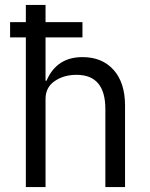

<svg xmlns="http://www.w3.org/2000/svg" viewBox="-20 -760 608 780"><path d="M165 0H85V-608H21V-670H85V-740H165V-670H315V-608H165V-432H169Q210 -528 315 -528Q395 -528 441.5 -476Q488 -424 488 -331V0H408V-317Q408 -456 291 -456Q239 -456 202 -430.5Q165 -405 165 -358Z"/></svg>

Font: Aneliza
Style: Regular
Weight: 400
Designer: Mike Abbink, Paul van der Laan, Pieter van Rosmalen
Foundry: Bold Monday
Version: Version 3.0